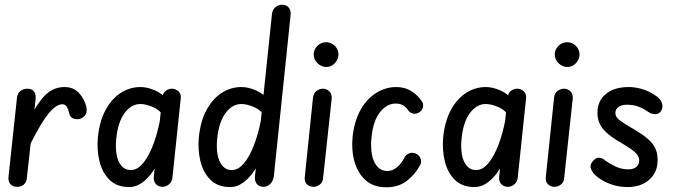

<svg xmlns="http://www.w3.org/2000/svg" viewBox="-20 -792 2879 814"><path d="M52 0Q34 0 24 -11.5Q14 -23 16 -42L52 -378Q54 -397 67 -406.5Q80 -416 97 -416Q114 -416 123.5 -405Q133 -394 131 -373L94 -39Q93 -22 82.5 -11Q72 0 52 0ZM324 -290Q309 -284 293.5 -288.5Q278 -293 274 -310Q270 -327 263.5 -338.5Q257 -350 244 -350Q224 -350 200.5 -327Q177 -304 147.5 -253.5Q118 -203 78 -118L90 -257Q126 -337 163.5 -380Q201 -423 253 -423Q291 -423 314 -398.5Q337 -374 346 -340Q350 -320 343.5 -308Q337 -296 324 -290Z M527 1Q475 1 444 -30Q413 -61 401.5 -109.5Q390 -158 395 -210Q402 -279 428 -326.5Q454 -374 492.5 -398.5Q531 -423 576 -423Q604 -423 636.5 -409Q669 -395 691 -368L683 -290Q659 -325 629 -338Q599 -351 575 -351Q537 -351 508.5 -313Q480 -275 473 -205Q469 -169 474 -138.5Q479 -108 494.5 -89.5Q510 -71 535 -71Q557 -71 576 -89Q595 -107 611.5 -138.5Q628 -170 640.5 -211Q653 -252 661 -297L654 -110Q644 -90 631.5 -70.5Q619 -51 603 -35Q587 -19 568.5 -9Q550 1 527 1ZM669 0Q653 0 642 -10.5Q631 -21 632 -41L668 -378Q670 -397 682 -406.5Q694 -416 709 -416Q724 -416 736.5 -405Q749 -394 746 -372L711 -39Q709 -20 696 -10Q683 0 669 0Z M955 1Q903 1 872 -30Q841 -61 829.5 -109.5Q818 -158 823 -210Q830 -279 856 -326.5Q882 -374 920.5 -398.5Q959 -423 1004 -423Q1032 -423 1064.5 -409Q1097 -395 1119 -368L1111 -290Q1087 -325 1057 -338Q1027 -351 1003 -351Q965 -351 936.5 -313Q908 -275 901 -205Q897 -169 902 -138.5Q907 -108 922.5 -89.5Q938 -71 963 -71Q985 -71 1004 -89Q1023 -107 1039.5 -138.5Q1056 -170 1068.5 -211Q1081 -252 1089 -297L1082 -110Q1072 -90 1059.5 -70.5Q1047 -51 1031 -35Q1015 -19 996.5 -9Q978 1 955 1ZM1097 0Q1080 0 1069.5 -11.5Q1059 -23 1061 -45L1133 -732Q1135 -751 1147.5 -761.5Q1160 -772 1176 -772Q1194 -772 1204 -760Q1214 -748 1212 -728L1141 -45Q1138 -24 1125.5 -12Q1113 0 1097 0Z M1309 0Q1293 0 1281.5 -10.5Q1270 -21 1272 -41L1307 -378Q1309 -397 1322 -406.5Q1335 -416 1350 -416Q1365 -416 1376.5 -404.5Q1388 -393 1386 -372L1350 -39Q1349 -20 1336.5 -10Q1324 0 1309 0ZM1363 -508Q1343 -508 1326.5 -523.5Q1310 -539 1310 -561Q1310 -582 1325.5 -597.5Q1341 -613 1363 -613Q1384 -613 1399.5 -597.5Q1415 -582 1415 -561Q1415 -541 1400 -524.5Q1385 -508 1363 -508Z M1618 2Q1564 2 1530.5 -27.5Q1497 -57 1483 -106.5Q1469 -156 1475 -214Q1483 -282 1510 -328.5Q1537 -375 1576.5 -399Q1616 -423 1660 -423Q1697 -423 1725 -405Q1753 -387 1770 -360Q1776 -351 1773 -337Q1770 -323 1756 -315Q1741 -307 1729 -311Q1717 -315 1710 -325Q1702 -337 1689.5 -345Q1677 -353 1658 -353Q1620 -353 1591 -316.5Q1562 -280 1555 -209Q1551 -171 1556.5 -138.5Q1562 -106 1579 -86.5Q1596 -67 1623 -67Q1643 -67 1662.5 -82.5Q1682 -98 1697 -128Q1704 -139 1718.5 -143Q1733 -147 1747 -139Q1760 -131 1764 -117Q1768 -103 1761 -92Q1740 -52 1704.5 -25Q1669 2 1618 2Z M1991 1Q1939 1 1908 -30Q1877 -61 1865.5 -109.5Q1854 -158 1859 -210Q1866 -279 1892 -326.5Q1918 -374 1956.5 -398.5Q1995 -423 2040 -423Q2068 -423 2100.5 -409Q2133 -395 2155 -368L2147 -290Q2123 -325 2093 -338Q2063 -351 2039 -351Q2001 -351 1972.5 -313Q1944 -275 1937 -205Q1933 -169 1938 -138.5Q1943 -108 1958.5 -89.5Q1974 -71 1999 -71Q2021 -71 2040 -89Q2059 -107 2075.5 -138.5Q2092 -170 2104.5 -211Q2117 -252 2125 -297L2118 -110Q2108 -90 2095.5 -70.5Q2083 -51 2067 -35Q2051 -19 2032.5 -9Q2014 1 1991 1ZM2133 0Q2117 0 2106 -10.5Q2095 -21 2096 -41L2132 -378Q2134 -397 2146 -406.5Q2158 -416 2173 -416Q2188 -416 2200.5 -405Q2213 -394 2210 -372L2175 -39Q2173 -20 2160 -10Q2147 0 2133 0Z M2331 0Q2315 0 2303.5 -10.5Q2292 -21 2294 -41L2329 -378Q2331 -397 2344 -406.5Q2357 -416 2372 -416Q2387 -416 2398.5 -404.5Q2410 -393 2408 -372L2372 -39Q2371 -20 2358.5 -10Q2346 0 2331 0ZM2385 -508Q2365 -508 2348.5 -523.5Q2332 -539 2332 -561Q2332 -582 2347.5 -597.5Q2363 -613 2385 -613Q2406 -613 2421.5 -597.5Q2437 -582 2437 -561Q2437 -541 2422 -524.5Q2407 -508 2385 -508Z M2642 1Q2600 1 2565.5 -12.5Q2531 -26 2510 -44Q2493 -58 2486 -74.5Q2479 -91 2491 -106Q2504 -123 2518 -123.5Q2532 -124 2547 -111Q2563 -99 2588.5 -86.5Q2614 -74 2644 -74Q2665 -74 2677.5 -84Q2690 -94 2690 -112Q2690 -123 2683.5 -133.5Q2677 -144 2658 -158Q2639 -172 2599 -195Q2554 -222 2533.5 -249Q2513 -276 2513 -314Q2513 -364 2548.5 -393.5Q2584 -423 2646 -423Q2670 -423 2698.5 -415.5Q2727 -408 2756 -389Q2778 -376 2785.5 -357Q2793 -338 2783 -322Q2774 -308 2757.5 -308Q2741 -308 2723 -321Q2708 -332 2686.5 -340Q2665 -348 2639 -348Q2615 -348 2602 -338.5Q2589 -329 2589 -313Q2589 -297 2604.5 -284.5Q2620 -272 2647 -256Q2693 -230 2719 -209.5Q2745 -189 2756.5 -167Q2768 -145 2768 -114Q2768 -76 2750.5 -50.5Q2733 -25 2705 -12Q2677 1 2642 1Z"/></svg>

Font: Edu SA Beginner Medium
Style: Regular
Weight: 500
Version: Version 1.003